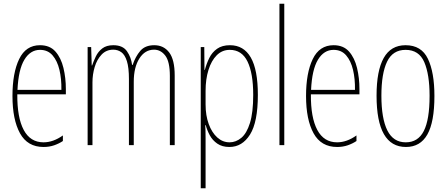

<svg xmlns="http://www.w3.org/2000/svg" viewBox="-20 -780 2401 1032"><path d="M195 -537Q248 -537 278 -503Q308 -469 321 -415Q334 -361 334 -301V-273H73Q72 -148 107.5 -81.5Q143 -15 214 -15Q266 -15 318 -52V-22Q297 -8 271 1Q245 10 214 10Q128 10 87.5 -63.5Q47 -137 47 -264Q47 -388 83 -462.5Q119 -537 195 -537ZM195 -512Q143 -512 111 -459Q79 -406 74 -297H310Q311 -356 299.5 -404.5Q288 -453 262.5 -482.5Q237 -512 195 -512Z M809 -537Q860 -537 889.5 -498Q919 -459 919 -374V0H893V-372Q893 -449 868.5 -481Q844 -513 808 -513Q759 -513 729 -465.5Q699 -418 699 -341V0H673V-355Q673 -417 662 -451.5Q651 -486 632 -499.5Q613 -513 589 -513Q551 -513 526 -486.5Q501 -460 489 -420Q477 -380 477 -337V0H451V-527H470L473 -428H475Q483 -451 495 -476.5Q507 -502 529.5 -519.5Q552 -537 589 -537Q640 -537 662.5 -504.5Q685 -472 690 -431H693Q708 -476 734 -506.5Q760 -537 809 -537Z M1216 -537Q1290 -537 1328 -471Q1366 -405 1366 -270Q1366 -124 1324 -57Q1282 10 1213 10Q1174 10 1148 -8Q1122 -26 1107.5 -53Q1093 -80 1086 -107H1083Q1084 -98 1084.5 -79.5Q1085 -61 1085 -37V232H1059V-527H1078L1079 -404H1081Q1090 -438 1105 -468.5Q1120 -499 1147 -518Q1174 -537 1216 -537ZM1215 -512Q1174 -512 1145 -483Q1116 -454 1100.5 -404Q1085 -354 1085 -292V-219Q1085 -159 1102 -113Q1119 -67 1148 -41Q1177 -15 1214 -15Q1248 -15 1277 -39Q1306 -63 1323.5 -119Q1341 -175 1341 -270Q1341 -386 1310.5 -449Q1280 -512 1215 -512Z M1508 0H1482V-760H1508Z M1773 -537Q1826 -537 1856 -503Q1886 -469 1899 -415Q1912 -361 1912 -301V-273H1651Q1650 -148 1685.5 -81.5Q1721 -15 1792 -15Q1844 -15 1896 -52V-22Q1875 -8 1849 1Q1823 10 1792 10Q1706 10 1665.5 -63.5Q1625 -137 1625 -264Q1625 -388 1661 -462.5Q1697 -537 1773 -537ZM1773 -512Q1721 -512 1689 -459Q1657 -406 1652 -297H1888Q1889 -356 1877.5 -404.5Q1866 -453 1840.5 -482.5Q1815 -512 1773 -512Z M2315 -264Q2315 -124 2277 -57Q2239 10 2162 10Q2004 10 2004 -266Q2004 -400 2042.5 -468.5Q2081 -537 2160 -537Q2245 -537 2280 -464Q2315 -391 2315 -264ZM2030 -266Q2030 -143 2062 -79Q2094 -15 2161 -15Q2227 -15 2258 -76Q2289 -137 2289 -265Q2289 -380 2260.5 -446Q2232 -512 2160 -512Q2091 -512 2060.5 -448.5Q2030 -385 2030 -266Z"/></svg>

Font: Noto Sans Thai Looped ExtraCondensed Thin
Style: Regular
Weight: 100
Width: 2
Designer: Sasikarn Vongin, Ben Mitchell
Foundry: The Fontpad Ltd
Version: Version 1.001; ttfautohint (v1.8.4.7-5d5b)